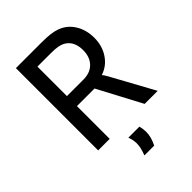

<svg xmlns="http://www.w3.org/2000/svg" viewBox="-262 -825 1165 1165"><g transform="rotate(-45 320.5 -243.0)"><path d="M444 -690Q499 -670 531 -619Q563 -568 563 -499Q563 -431 528.5 -379Q494 -327 436 -308V-306Q438 -304 443.5 -296.5Q449 -289 457 -274L607 0H495L346 -281H195V0H96V-706H312Q364 -706 393 -702Q422 -698 444 -690ZM195 -620V-367H337Q395 -367 428.5 -401.5Q462 -436 462 -495Q462 -573 406 -604Q390 -612 369 -616Q348 -620 309 -620ZM382 126Q382 149 376 171Q370 193 357 220H273Q283 193 287.5 174Q292 155 292 136Q292 106 280 75H375Q382 102 382 126Z"/></g></svg>

Font: Museo Sans Medium
Style: Regular
Weight: 500
Designer: Jos Buivenga
Foundry: Jos Buivenga & Rosetta Type Foundry (extension, remastering)
Version: Version 3.600;PS 1.000;hotconv 1.0.88;makeotf.lib2.5.647800;